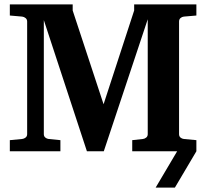

<svg xmlns="http://www.w3.org/2000/svg" viewBox="-20 -691 943 877"><path d="M24.9 0V-50.8L81.1 -56.2Q89.8 -57.1 96.9 -62.7Q104 -68.4 104 -78.1V-592.8Q104 -602.5 96.9 -608.4Q89.8 -614.3 81.1 -615.2L24.9 -620.1V-670.9H312V-643.1L453.1 -214.8L592.8 -643.1V-670.9H877V-620.1L819.8 -615.2Q811 -614.3 804.4 -608.4Q797.9 -602.5 797.9 -592.8V-78.1Q797.9 -68.4 804.4 -62.7Q811 -57.1 819.8 -56.2L877 -50.8V0H584V-50.8L632.8 -56.2Q641.1 -57.1 647.9 -62.7Q654.8 -68.4 654.8 -78.1V-603L454.1 0H377L180.2 -599.1V-78.1Q180.2 -68.4 187 -62.7Q193.8 -57.1 202.1 -56.2L255.9 -50.8V0ZM690.9 166 789.1 0V-41H877V0L778.8 166Z"/></svg>

Font: Charis
Style: Bold
Weight: 700
Designer: Walt Agee, Miriam Martin, Annie Olsen, Victor Gaultney, Lorna Priest, Alan Ward, Bob Hallissy, Martin Hosken, Sharon Cor
Foundry: SIL Global
Version: Version 7.000